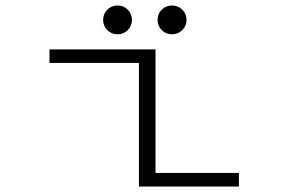

<svg xmlns="http://www.w3.org/2000/svg" viewBox="-20 -680 1090 700"><path d="M445.8 -570.2Q430.5 -555 408.5 -555Q386.5 -555 371.2 -570.2Q356 -585.5 356 -607.5Q356 -629.5 371.2 -644.8Q386.5 -660 408.5 -660Q430.5 -660 445.8 -644.8Q461 -629.5 461 -607.5Q461 -585.5 445.8 -570.2ZM644.5 -570.2Q629 -555 607 -555Q585 -555 569.8 -570.2Q554.5 -585.5 554.5 -607.5Q554.5 -629.5 569.8 -644.8Q585 -660 607 -660Q629 -660 644.5 -644.8Q660 -629.5 660 -607.5Q660 -585.5 644.5 -570.2ZM547 -49.5H851V0H486.5V-450.5H160.5V-500H547Z"/></svg>

Font: League Mono Extended UltraLight
Style: Regular
Weight: 200
Width: 9
Designer: Tyler Finck
Foundry: The League of Moveable Type / Tyler Finck
Version: Version 2.210